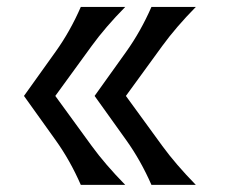

<svg xmlns="http://www.w3.org/2000/svg" viewBox="-20 -640 680 551"><path d="M414.6 -620.1H542Q484.9 -562 445.8 -508.3L341.3 -364.7L445.8 -221.2Q483.9 -168.9 542 -109.4H414.6Q383.8 -179.7 342.3 -237.8L251.5 -364.7L342.3 -491.7Q383.8 -549.8 414.6 -620.1ZM211.9 -620.1H339.4Q282.2 -562 243.2 -508.3L138.7 -364.7L243.2 -221.2Q281.2 -168.9 339.4 -109.4H211.9Q181.2 -179.7 139.6 -237.8L48.8 -364.7L139.6 -491.7Q181.2 -549.8 211.9 -620.1Z"/></svg>

Font: Classica
Style: Book
Weight: 400
Designer: Wojciech Kalinowski "wmk69" (wmk69@o2.pl)
Foundry: Wojciech Kalinowski "wmk69" (wmk69@o2.pl)
Version: Version 2.1.1; 2021-05-14